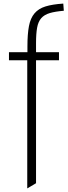

<svg xmlns="http://www.w3.org/2000/svg" viewBox="-20 -831 378 1071"><path d="M132 -495H30V-540H133V-573Q133 -641 141.5 -685.5Q150 -730 172.5 -756.5Q195 -783 233.5 -795Q272 -807 333 -811L336 -771Q288 -767 257.5 -758Q227 -749 210 -729.5Q193 -710 187 -676.5Q181 -643 181 -590V-540H309V-495H181V191L132 220Z"/></svg>

Font: Encode Sans Narrow
Style: ExtraLight
Weight: 200
Designer: Pablo Impallari, Andres Torresi
Foundry: Pablo Impallari, Andres Torresi
Version: Version 1.000; ttfautohint (v1.00) -l 8 -r 50 -G 200 -x 14 -